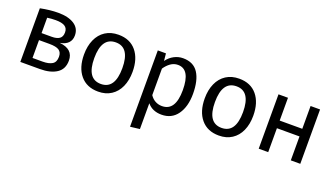

<svg xmlns="http://www.w3.org/2000/svg" viewBox="-67 -1038 3032 1749"><g transform="rotate(20 1449.0 -163.0)"><path d="M504 -162Q504 -79 443.5 -39.5Q383 0 282 0H92V-520Q185 -539 265 -539Q363 -539 420 -502Q477 -465 477 -396Q477 -351 450 -323Q423 -295 370 -286Q504 -273 504 -162ZM184 -462V-313H283Q331 -313 357 -331Q383 -349 383 -392Q383 -432 354 -450Q325 -468 266 -468Q224 -468 184 -462ZM407 -164Q407 -207 379 -226Q351 -245 284 -245H184V-72H282Q341 -72 374 -92Q407 -112 407 -164Z M1084 -264Q1084 -182 1056 -119.5Q1028 -57 975 -22.5Q922 12 849 12Q738 12 676 -62Q614 -136 614 -263Q614 -345 642 -407.5Q670 -470 723 -504.5Q776 -539 850 -539Q961 -539 1022.5 -465Q1084 -391 1084 -264ZM713 -263Q713 -62 849 -62Q985 -62 985 -264Q985 -465 850 -465Q713 -465 713 -263Z M1670 -264Q1670 -140 1616 -64Q1562 12 1463 12Q1375 12 1325 -48V202L1233 213V-527H1312L1319 -456Q1348 -496 1389 -517.5Q1430 -539 1475 -539Q1576 -539 1623 -467Q1670 -395 1670 -264ZM1571 -264Q1571 -466 1452 -466Q1413 -466 1381 -443Q1349 -420 1325 -384V-127Q1345 -96 1375 -79.5Q1405 -63 1441 -63Q1571 -63 1571 -264Z M2254 -264Q2254 -182 2226 -119.5Q2198 -57 2145 -22.5Q2092 12 2019 12Q1908 12 1846 -62Q1784 -136 1784 -263Q1784 -345 1812 -407.5Q1840 -470 1893 -504.5Q1946 -539 2020 -539Q2131 -539 2192.5 -465Q2254 -391 2254 -264ZM1883 -263Q1883 -62 2019 -62Q2155 -62 2155 -264Q2155 -465 2020 -465Q1883 -465 1883 -263Z M2714 -232H2495V0H2403V-527H2495V-306H2714V-527H2806V0H2714Z"/></g></svg>

Font: Fira Sans
Style: Regular
Weight: 400
Designer: bBox Type GmbH & Carrois Corporate GbR & Edenspiekermann AG
Foundry: bBox Type GmbH & Carrois Corporate GbR & Edenspiekermann AG
Version: Version 4.301